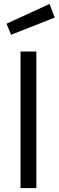

<svg xmlns="http://www.w3.org/2000/svg" viewBox="-20 -952 297 972"><path d="M84 0V-691H164V0ZM36 -776 13 -832 231 -932 257 -863Z"/></svg>

Font: Cairo-CLs
Style: CLs-Regular
Weight: 400
Version: Version 3.130;gftools[0.9.24]